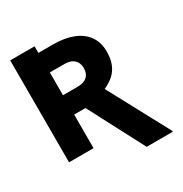

<svg xmlns="http://www.w3.org/2000/svg" viewBox="-206 -913 1176 1233"><g transform="rotate(-30 382.0 -296.5)"><path d="M224.6 -755.9V-707H334Q417.5 -707 479.5 -682.9Q541.5 -658.7 575.4 -611.6Q609.4 -564.5 609.4 -497.1Q609.4 -440.9 593.3 -402.1Q577.1 -363.3 548.6 -337.9Q520 -312.5 477.5 -293.5L718.8 156.2V163.1H525.4L309.6 -249H225.6V0H43.9V-755.9ZM334 -392.6Q379.9 -392.6 404.3 -414.3Q428.7 -436 428.7 -476.6Q428.7 -517.1 404.1 -539.3Q379.4 -561.5 334 -561.5H225.6V-392.6Z"/></g></svg>

Font: Pretendard Std Black
Style: Regular
Weight: 900
Designer: Base glyphs from Inter by Rasmus Andersson; Hangeul glyphs from Noto Sans CJK(Source Han Sans) by Jang Soo-young and Kan
Foundry: Kil Hyung-jin
Version: Version 1.309